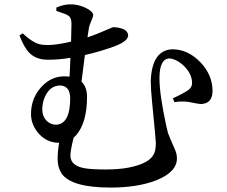

<svg xmlns="http://www.w3.org/2000/svg" viewBox="-20 -806 1040 880"><path d="M173.8 -305.7Q173.8 -262.7 207 -242.2Q221.7 -234.4 236.3 -234.4Q301.8 -236.3 301.8 -357.4Q299.8 -413.1 255.9 -414.1Q208 -414.1 184.6 -359.4Q173.8 -333 173.8 -305.7ZM238.3 -755.9V-771.5Q272.5 -786.1 302.7 -786.1Q347.7 -786.1 387.7 -761.7Q406.2 -749 407.2 -738.3Q407.2 -728.5 396.5 -705.1Q390.6 -692.4 387.7 -678.7Q382.8 -650.4 380.9 -634.8Q412.1 -644.5 484.4 -675.8Q496.1 -681.6 501 -681.6Q564.5 -677.7 567.4 -644.5Q567.4 -618.2 509.8 -595.7Q508.8 -594.7 507.8 -594.7Q438.5 -569.3 369.1 -553.7Q366.2 -533.2 361.3 -492.2Q355.5 -451.2 353.5 -431.6Q378.9 -407.2 378.9 -362.3Q378.9 -244.1 329.1 -186.5Q323.2 -179.7 317.4 -174.8Q302.7 -116.2 302.7 -92.8Q302.7 -44.9 372.1 -34.2Q404.3 -29.3 465.8 -29.3Q583 -29.3 647.5 -63.5Q684.6 -84 691.4 -118.2Q694.3 -132.8 694.3 -151.4Q694.3 -163.1 677.7 -331.1Q670.9 -400.4 670.9 -433.6Q675.8 -576.2 769.5 -580.1Q842.8 -580.1 900.4 -518.6Q954.1 -460.9 954.1 -389.6Q954.1 -339.8 916 -331.1Q909.2 -330.1 901.4 -329.1Q891.6 -329.1 849.6 -337.9Q817.4 -343.8 779.3 -337.9L772.5 -355.5Q823.2 -378.9 844.7 -394.5Q860.4 -407.2 860.4 -424.8Q860.4 -471.7 814.5 -511.7Q783.2 -537.1 755.9 -538.1Q710.9 -536.1 710.9 -447.3Q710.9 -372.1 742.2 -228.5Q747.1 -209 750 -196.3Q755.9 -179.7 781.2 -122.1Q791 -100.6 791 -80.1Q791 -16.6 693.4 21.5Q608.4 53.7 487.3 53.7Q305.7 53.7 261.7 -11.7Q244.1 -39.1 244.1 -78.1Q244.1 -111.3 251 -151.4Q187.5 -151.4 147.5 -206.1Q122.1 -242.2 122.1 -283.2Q122.1 -360.4 175.8 -414.1Q218.8 -456.1 274.4 -456.1Q291 -456.1 298.8 -455.1Q298.8 -467.8 300.8 -495.1Q301.8 -526.4 302.7 -541Q251 -532.2 199.2 -532.2Q134.8 -532.2 102.5 -578.1Q85.9 -600.6 69.3 -643.6L84 -653.3Q133.8 -606.4 169.9 -601.6Q182.6 -599.6 200.2 -599.6Q238.3 -599.6 305.7 -615.2Q307.6 -683.6 307.6 -697.3Q307.6 -724.6 293.9 -733.4Q292 -735.4 290 -736.3Q280.3 -742.2 238.3 -755.9Z"/></svg>

Font: GenYoMin JP SemiBold
Style: Regular
Weight: 600
Version: Version 1.001;PS 1;hotconv 16.6.51;makeotf.lib2.5.65220 DEVE